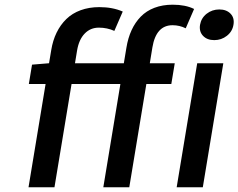

<svg xmlns="http://www.w3.org/2000/svg" viewBox="-20 -794 1011 814"><path d="M115.8 -519.9 187.9 -525.9 197.1 -581Q203.8 -622.5 220 -655.7Q236.2 -688.9 261.2 -713.2Q286.2 -737.6 321.9 -750.7Q357.6 -763.8 401.3 -763.8Q457.4 -763.8 500.4 -745L464.8 -663Q434.3 -676.8 399.1 -676.8Q363.3 -676.8 339 -651.6Q314.6 -626.4 306.8 -579.9L297.9 -525.9H505L516 -592Q522.7 -633.2 537.8 -666Q552.9 -698.9 576.7 -723.4Q600.5 -747.9 634.9 -761Q669.4 -774.1 712.4 -774.1Q766.3 -774.1 802.9 -756L767.4 -674Q741.1 -687.1 711.6 -687.1Q641.7 -687.1 626.1 -593L615.1 -525.9H720.9L706.3 -437.9H600.5L528.1 0H418L490.4 -437.9H283.4L210.9 0H100.9L173.3 -437.9H102.3ZM729 0 816.1 -525.9H926.8L839.8 0ZM828.1 -688.9Q833.1 -717.7 856.2 -735.8Q879.3 -753.9 909.8 -753.9Q940.3 -753.9 957.6 -735.8Q974.8 -717.7 969.8 -688.9Q965.2 -660.5 941.9 -642.2Q918.7 -623.9 888.3 -623.9Q858 -623.9 840.7 -642.2Q823.5 -660.5 828.1 -688.9Z"/></svg>

Font: Karasuma Gothic
Style: Medium Italic
Weight: 500
Italic angle: 9.39998°
Designer: Rasmus Andersson / Ryoko Nishizuka
Foundry: Genbu
Version: Version 1.00